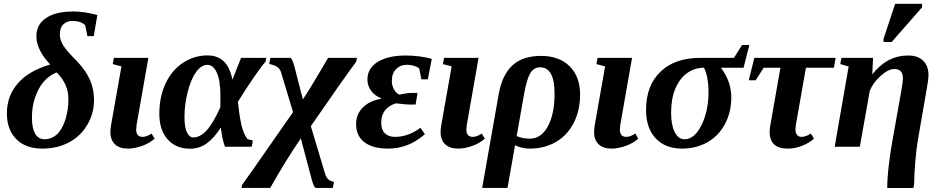

<svg xmlns="http://www.w3.org/2000/svg" viewBox="-20 -758 4861 992"><path d="M198.2 9.8Q112.8 9.8 64.2 -39.1Q15.6 -87.9 15.6 -172.4Q15.6 -261.7 71.8 -326.9Q127.9 -392.1 239.3 -424.8Q168 -501 168 -570.8Q168 -631.3 218 -665Q268.1 -698.7 360.8 -698.7Q415.5 -698.7 482.9 -680.2L464.4 -571.3H431.6L420.4 -627Q410.6 -638.2 392.8 -644Q375 -649.9 355 -649.9Q325.7 -649.9 307.4 -632.3Q289.1 -614.7 289.1 -578.6Q289.1 -552.7 306.4 -523.9Q323.7 -495.1 379.4 -439.9Q423.3 -393.6 444.6 -345.5Q465.8 -297.4 465.8 -241.2Q465.8 -172.9 431.4 -113.8Q397 -54.7 336.7 -22.5Q276.4 9.8 198.2 9.8ZM209.5 -38.6Q246.1 -38.6 273.7 -63.5Q301.3 -88.4 317.4 -138.7Q333.5 -189 333.5 -245.6Q333.5 -324.7 272.5 -383.8Q211.4 -358.9 178.2 -294.2Q145 -229.5 145 -150.4Q145 -95.7 161.6 -67.1Q178.2 -38.6 209.5 -38.6Z M640.6 9.8Q597.7 9.8 574 -12.5Q550.3 -34.7 550.3 -76.2Q550.3 -89.4 553.7 -110.8L607.4 -415L562.5 -426.8L568.4 -459H746.6L686 -114.7L683.6 -88.9Q683.6 -50.8 716.8 -50.8Q737.3 -50.8 763.2 -67.9L778.8 -41.5Q750.5 -16.6 711.9 -3.4Q673.3 9.8 640.6 9.8Z M1286.6 -31.7 1280.3 0H1142.1Q1127 -42.5 1121.1 -99.6Q1085.4 -43.5 1047.4 -16.6Q1009.3 10.3 961.4 10.3Q888.7 10.3 845.9 -38.1Q803.2 -86.4 803.2 -169.4Q803.2 -257.8 835.4 -326.7Q867.7 -395.5 925.5 -433.6Q983.4 -471.7 1052.2 -471.7Q1157.2 -471.7 1180.7 -346.2L1225.6 -459H1356L1352.1 -439.5Q1334 -419.9 1293.2 -361.1Q1252.4 -302.2 1209 -231.9Q1216.3 -162.1 1226.8 -114.7Q1237.3 -67.4 1258.8 -39.1ZM1118.7 -264.6Q1118.7 -340.8 1100.6 -381.8Q1082.5 -422.9 1051.8 -422.9Q1020 -422.9 993.4 -386.2Q966.8 -349.6 950 -283.9Q933.1 -218.3 933.1 -154.3Q933.1 -99.1 946 -73.5Q959 -47.9 979 -47.9Q1013.7 -47.9 1047.4 -84.2Q1081.1 -120.6 1118.2 -203.1L1118.7 -235.4Z M1494.1 -178.7 1432.1 -384.3Q1427.7 -400.4 1413.6 -411.1Q1399.4 -421.9 1371.1 -427.2L1377 -459H1481.4Q1490.7 -452.1 1500.5 -417L1544.9 -244.6Q1580.1 -296.4 1641.1 -400.9L1675.3 -459H1824.2L1820.8 -439.9Q1752 -347.2 1585.9 -106L1659.2 138.2Q1666 161.1 1677.7 169.9Q1689.5 178.7 1705.6 181.2L1699.7 212.9H1609.4Q1599.1 204.6 1586.9 155.3L1534.2 -43Q1458.5 67.4 1376 212.9H1228L1231 196.8Q1261.2 155.8 1355.5 20Z M2076.7 -471.2Q2110.4 -471.2 2149.2 -466.3Q2188 -461.4 2210.9 -453.6L2190.4 -348.1H2157.2L2146 -404.3Q2137.7 -411.6 2120.1 -417.5Q2102.5 -423.3 2083.5 -423.3Q2048.3 -423.3 2026.4 -401.1Q2004.4 -378.9 2004.4 -339.4Q2004.4 -315.9 2015.9 -295.7Q2027.3 -275.4 2043.5 -269Q2048.3 -270 2054.2 -271.2Q2060.1 -272.5 2076.4 -275.1Q2092.8 -277.8 2100.6 -277.8H2137.2L2127.4 -217.8H2092.3Q2079.6 -217.8 2025.4 -224.1Q1949.7 -200.2 1949.7 -124Q1949.7 -87.9 1968.5 -69.3Q1987.3 -50.8 2020.5 -50.8Q2088.9 -50.8 2152.3 -97.7L2175.3 -64.5Q2128.4 -24.4 2082 -7.3Q2035.6 9.8 1985.4 9.8Q1905.3 9.8 1862.5 -23.4Q1819.8 -56.6 1819.8 -116.7Q1819.8 -167.5 1854.7 -202.6Q1889.6 -237.8 1948.2 -247.1L1949.2 -250.5Q1916 -263.2 1897.2 -289.3Q1878.4 -315.4 1878.4 -347.2Q1878.4 -405.3 1931.6 -438.2Q1984.9 -471.2 2076.7 -471.2Z M2346.7 9.8Q2303.7 9.8 2280 -12.5Q2256.3 -34.7 2256.3 -76.2Q2256.3 -89.4 2259.8 -110.8L2313.5 -415L2268.6 -426.8L2274.4 -459H2452.6L2392.1 -114.7L2389.6 -88.9Q2389.6 -50.8 2422.9 -50.8Q2443.4 -50.8 2469.2 -67.9L2484.9 -41.5Q2456.5 -16.6 2418 -3.4Q2379.4 9.8 2346.7 9.8Z M2717.3 9.8Q2695.8 9.8 2674.6 4.6Q2653.3 -0.5 2641.1 -7.8L2602.1 212.9H2471.2L2557.1 -273.9Q2575.2 -372.6 2628.4 -420.9Q2681.6 -469.2 2775.4 -469.2Q2868.7 -469.2 2922.9 -415.8Q2977.1 -362.3 2977.1 -268.6Q2977.1 -188 2944.6 -123.8Q2912.1 -59.6 2852.8 -24.9Q2793.5 9.8 2717.3 9.8ZM2716.8 -41.5Q2775.9 -41.5 2810.5 -105Q2845.2 -168.5 2845.2 -273.9Q2845.2 -410.2 2770.5 -410.2Q2737.8 -410.2 2719.5 -379.2Q2701.2 -348.1 2687.5 -270.5L2649.4 -55.2Q2678.7 -41.5 2716.8 -41.5Z M3139.6 9.8Q3096.7 9.8 3073 -12.5Q3049.3 -34.7 3049.3 -76.2Q3049.3 -89.4 3052.7 -110.8L3106.4 -415L3061.5 -426.8L3067.4 -459H3245.6L3185.1 -114.7L3182.6 -88.9Q3182.6 -50.8 3215.8 -50.8Q3236.3 -50.8 3262.2 -67.9L3277.8 -41.5Q3249.5 -16.6 3210.9 -3.4Q3172.4 9.8 3139.6 9.8Z M3516.6 -38.6Q3568.8 -38.6 3604.7 -112.1Q3640.6 -185.5 3640.6 -280.8Q3640.6 -361.3 3617.2 -408.2Q3567.9 -408.2 3529.1 -379.6Q3490.2 -351.1 3468.8 -298.8Q3447.3 -246.6 3447.3 -175.3Q3447.3 -112.8 3465.8 -75.7Q3484.4 -38.6 3516.6 -38.6ZM3707 -408.2 3706.5 -405.3Q3758.3 -336.4 3758.3 -254.4Q3758.3 -178.7 3725.8 -117.4Q3693.4 -56.2 3635.3 -23.2Q3577.1 9.8 3504.4 9.8Q3417.5 9.8 3367.7 -43.2Q3317.9 -96.2 3317.9 -189.9Q3317.9 -315.4 3392.1 -387.2Q3466.3 -459 3597.7 -459H3772L3814 -525.4H3851.6L3821.8 -408.2Z M4050.3 9.8Q3956.5 9.8 3956.5 -76.2Q3956.5 -89.4 3960 -110.8L4012.2 -408.2H3925.8L3884.3 -343.3H3848.6L3877.4 -459H4297.4L4288.6 -408.2H4144L4092.3 -114.7L4089.8 -89.4Q4089.8 -70.8 4098.1 -60.8Q4106.4 -50.8 4121.1 -50.8Q4143.1 -50.8 4169.4 -67.9L4185.5 -41.5Q4159.2 -18.1 4122.8 -4.2Q4086.4 9.8 4050.3 9.8Z M4672.4 -471.2Q4721.7 -471.2 4749.5 -444.6Q4777.3 -418 4777.3 -368.2Q4777.3 -350.1 4769 -303.7L4722.2 -33.7Q4714.4 13.7 4708.7 80.6Q4703.1 147.5 4703.1 191.4L4699.2 213.4H4564Q4564 163.6 4572.5 93Q4581.1 22.5 4590.3 -27.8L4634.8 -277.8Q4645 -331.5 4645 -354Q4645 -401.4 4600.6 -401.4Q4569.8 -401.4 4531.2 -367.2Q4492.7 -333 4474.1 -290L4422.4 0H4292.5L4364.7 -414.6L4321.3 -426.8L4327.6 -459H4490.7L4486.8 -373.5Q4562.5 -471.2 4672.4 -471.2ZM4544.9 -541V-557.1L4605 -738.3H4744.1V-720.2L4586.9 -541Z"/></svg>

Font: Liberation Serif
Style: Bold Italic
Weight: 700
Italic angle: -16.333°
Designer: Steve Matteson
Foundry: Ascender Corporation
Version: Version 2.1.5